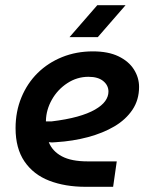

<svg xmlns="http://www.w3.org/2000/svg" viewBox="-20 -720 576 740"><path d="M310 0Q231 0 170 -23.5Q109 -47 74.5 -97.5Q40 -148 40 -226Q40 -290 62.5 -344.5Q85 -399 125 -438.5Q165 -478 219.5 -500Q274 -522 338 -522Q397 -522 436.5 -503Q476 -484 496 -452.5Q516 -421 516 -385Q516 -335 490.5 -297Q465 -259 421 -233Q377 -207 319 -191.5Q261 -176 196 -172Q187 -171 180.5 -171Q174 -171 168 -172Q182 -137 218.5 -117.5Q255 -98 318 -98H430L416 0ZM157 -252Q162 -252 167 -252Q172 -252 178 -252Q236 -259 277.5 -270.5Q319 -282 346 -297.5Q373 -313 385.5 -330.5Q398 -348 398 -367Q398 -391 378 -407.5Q358 -424 321 -424Q277 -424 239.5 -399.5Q202 -375 180 -336Q158 -297 157 -255Q157 -254 157 -253.5Q157 -253 157 -252ZM248 -577 355 -700H464L357 -577Z"/></svg>

Font: MuseoModerno Thin Medium
Style: Italic
Weight: 500
Italic angle: -9°
Version: Version 1.003